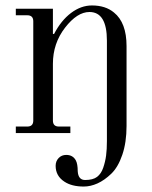

<svg xmlns="http://www.w3.org/2000/svg" viewBox="-20 -488 556 704"><path d="M38 0V-24H80Q102 -24 102 -46V-410Q102 -432 80 -432H38V-456H174V-364L178 -363Q204 -413 240.5 -440.5Q277 -468 317 -468Q367 -468 398 -442Q444 -405 444 -319V-26Q444 34 428.5 79.5Q413 125 388 149Q363 173 337.5 184.5Q312 196 287 196Q243 196 216 178Q184 157 184 120Q184 103 195 91.5Q206 80 223 80Q247 80 258 100Q265 113 265 140Q267 172 292 172Q321 172 336 160.5Q351 149 358.5 127Q366 105 369 82.5Q372 60 372 29V-339Q372 -444 308 -444Q263 -444 218.5 -386.5Q174 -329 174 -254V-46Q174 -24 196 -24H238V0Z"/></svg>

Font: Old Standard TT
Style: Regular
Weight: 400
Designer: Alexey Kryukov <alexios@thessalonica.org.ru>
Version: Version 1.0